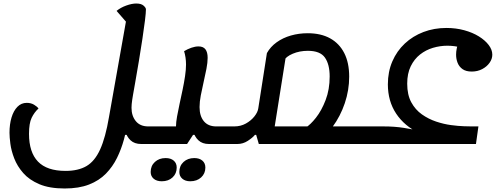

<svg xmlns="http://www.w3.org/2000/svg" viewBox="-20 -794 2855 1092"><path d="M783 25Q745 25 722.5 4Q700 -17 692 -51L734 -27H637L741 -282Q736 -253 732 -226.5Q728 -200 728 -181Q728 -135 752.5 -105Q777 -75 823 -75H867L851 25ZM348 278Q261 278 203.5 253.5Q146 229 112 190Q78 151 61 107Q44 63 39 24Q34 -15 34 -39Q34 -87 45.5 -125.5Q57 -164 79 -186.5Q101 -209 132 -209Q156 -209 173.5 -198.5Q191 -188 199 -177Q175 -155 160 -124Q145 -93 145 -33Q145 72 196 125Q247 178 353 178Q425 178 472 150.5Q519 123 549.5 56Q580 -11 600 -129L701 -698L704 -662L643 -732Q666 -751 698 -762.5Q730 -774 755 -774Q783 -774 796.5 -762Q810 -750 810 -741Q810 -722 804.5 -677.5Q799 -633 790 -573.5Q781 -514 770 -447.5Q759 -381 747.5 -316.5Q736 -252 726.5 -198Q717 -144 710 -111Q700 -56 685 -1Q670 54 645.5 104Q621 154 582.5 193.5Q544 233 486.5 255.5Q429 278 348 278ZM851 25 868 -75Q879 -75 881 -62Q883 -49 879 -25Q875 -3 868.5 11Q862 25 851 25Z M852 25 868 -75H1016L981 -40V-76Q981 -98 987 -131.5Q993 -165 1001.5 -204Q1010 -243 1018.5 -283.5Q1027 -324 1032.5 -361Q1038 -398 1038 -427Q1038 -448 1035 -467.5Q1032 -487 1027 -503Q1047 -515 1068.5 -522.5Q1090 -530 1109 -530Q1136 -530 1148.5 -513.5Q1161 -497 1161 -465Q1161 -438 1154 -402Q1147 -366 1138 -327Q1129 -288 1122 -251.5Q1115 -215 1115 -185Q1115 -134 1139.5 -104.5Q1164 -75 1210 -75H1256L1240 25H1168Q1131 25 1108.5 4Q1086 -17 1078 -51L1109 -27H1078L1044 25ZM1240 25 1257 -75Q1268 -75 1270 -62Q1272 -49 1268 -25Q1264 -3 1257.5 11Q1251 25 1240 25ZM852 25Q841 25 838.5 12Q836 -1 840 -25Q845 -48 851 -61.5Q857 -75 868 -75ZM1062 237Q1034 237 1017 222.5Q1000 208 1000 184Q1000 149 1024 127Q1048 105 1085 105Q1114 105 1131 119.5Q1148 134 1148 159Q1148 193 1124 215Q1100 237 1062 237ZM900 237Q871 237 854 222.5Q837 208 837 184Q837 149 861 127Q885 105 922 105Q951 105 968 119.5Q985 134 985 159Q985 193 961.5 215Q938 237 900 237Z M1578 25 1593 -75H2009L1993 25ZM1241 25 1257 -75H1312Q1349 -75 1378.5 -91.5Q1408 -108 1427 -132Q1446 -156 1449 -178L1498 -492Q1518 -528 1553.5 -553.5Q1589 -579 1634.5 -592Q1680 -605 1730 -605Q1805 -605 1857.5 -576Q1910 -547 1938 -492Q1966 -437 1966 -358Q1966 -281 1941 -207Q1916 -133 1871.5 -72.5Q1827 -12 1766 25H1452L1437 -27H1430Q1417 -11 1389.5 7Q1362 25 1330 25ZM1537 -41 1507 -75H1764L1718 -68Q1745 -84 1777 -124.5Q1809 -165 1832 -225Q1855 -285 1855 -359Q1855 -428 1828 -466.5Q1801 -505 1731 -505Q1684 -505 1645 -488.5Q1606 -472 1593 -447L1609 -494ZM1241 25Q1230 25 1227.5 12Q1225 -1 1229 -25Q1234 -48 1240 -61.5Q1246 -75 1257 -75ZM1992 25 2009 -75Q2020 -75 2022 -62Q2024 -49 2020 -25Q2016 -3 2009.5 11Q2003 25 1992 25Z M1994 25 2010 -75H2163Q2225 -75 2278 -66.5Q2331 -58 2359 -51L2366 -36Q2280 -77 2233 -148Q2186 -219 2186 -314Q2186 -386 2211.5 -445Q2237 -504 2282.5 -546.5Q2328 -589 2388.5 -612Q2449 -635 2519 -635Q2573 -635 2620.5 -622Q2668 -609 2703.5 -587Q2739 -565 2759.5 -538Q2780 -511 2780 -483Q2780 -459 2764.5 -437Q2749 -415 2722.5 -401Q2696 -387 2663 -387Q2630 -387 2610.5 -401Q2591 -415 2582.5 -437Q2574 -459 2574 -483Q2574 -500 2577.5 -517Q2581 -534 2586 -548L2600 -524Q2583 -529 2563.5 -531.5Q2544 -534 2524 -534Q2483 -534 2442.5 -522Q2402 -510 2369 -484Q2336 -458 2316 -417Q2296 -376 2296 -318Q2296 -255 2319 -212.5Q2342 -170 2379.5 -143.5Q2417 -117 2460.5 -102.5Q2504 -88 2545.5 -82.5Q2587 -77 2619 -76Q2651 -75 2663 -75H2701L2687 25ZM1994 25Q1983 25 1980.5 12Q1978 -1 1982 -25Q1987 -48 1993 -61.5Q1999 -75 2010 -75Z"/></svg>

Font: Lemonada
Style: Regular
Weight: 400
Designer: Mohamed Gaber (Arabic), Eduardo Tunni (Latin)
Foundry: Kief Type Foundry
Version: Version 4.005